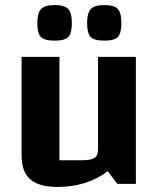

<svg xmlns="http://www.w3.org/2000/svg" viewBox="-20 -724 625 756"><path d="M515 0H442L404 -50Q323 12 206 12Q133 12 99 -18Q65 -48 65 -112V-500H214V-93H303Q339 -93 352.5 -102.5Q366 -112 366 -136V-500H515ZM127 -633Q127 -672 141 -688Q155 -704 195 -704Q235 -704 249 -688Q263 -672 263 -633Q263 -594 249.5 -579Q236 -564 195 -564Q154 -564 140.5 -579Q127 -594 127 -633ZM323 -633Q323 -672 337 -688Q351 -704 391 -704Q431 -704 444.5 -688Q458 -672 458 -633Q458 -594 444.5 -579Q431 -564 391 -564Q350 -564 336.5 -579Q323 -594 323 -633Z"/></svg>

Font: Changa SemiBold
Style: Regular
Weight: 600
Designer: Eduardo Rodriguez Tunni
Foundry: Eduardo Rodriguez Tunni
Version: Version 2.002; ttfautohint (v1.5) -l 8 -r 50 -G 150 -x 14 -H